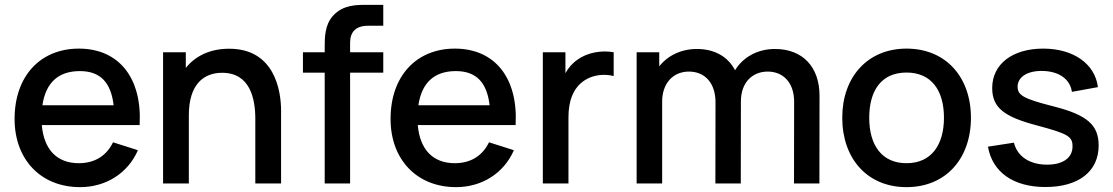

<svg xmlns="http://www.w3.org/2000/svg" viewBox="-20 -755 4581 790"><path d="M309.5 15C414 15 505.5 -40.5 547.5 -137L445 -169.5C418.5 -114 369.5 -83.5 304.5 -83.5C213.5 -83.5 160.5 -140.5 152 -240.5H554.5C565.5 -434 469.5 -555 304.5 -555C146.5 -555 40 -442.5 40 -265.5C40 -98.5 148 15 309.5 15ZM308.5 -462.5C391.5 -462.5 436.5 -417 447.5 -322H154.5C168 -413.5 219 -462.5 308.5 -462.5Z M757 0V-281C757 -409 819 -455.5 894 -455.5C1009 -455.5 1030.5 -349.5 1030.5 -265.5V0H1136.5V-300C1136.5 -383.5 1109 -554.5 923 -554.5C844.5 -554.5 784 -525 744.5 -475.5V-540H651V0Z M1420.5 0V-456H1557V-540H1420.5V-579C1420.5 -623.5 1444 -649 1494 -649H1557V-735H1489C1448.5 -735 1392 -736 1350.5 -690.5C1316 -652.5 1316 -600.5 1316 -559V-540H1226.5V-456H1316V0Z M1856.5 15C1961 15 2052.5 -40.5 2094.5 -137L1992 -169.5C1965.5 -114 1916.5 -83.5 1851.5 -83.5C1760.5 -83.5 1707.5 -140.5 1699 -240.5H2101.5C2112.5 -434 2016.5 -555 1851.5 -555C1693.5 -555 1587 -442.5 1587 -265.5C1587 -98.5 1695 15 1856.5 15ZM1855.5 -462.5C1938.5 -462.5 1983.5 -417 1994.5 -322H1701.5C1715 -413.5 1766 -462.5 1855.5 -462.5Z M2319 0V-272.5C2319 -336 2336 -393 2387 -425.5C2423 -448.5 2470 -451.5 2505 -442V-540C2456.5 -549 2397 -539.5 2356.5 -509.5C2336 -496 2319 -476.5 2306.5 -454V-540H2213.5V0Z M2704.5 0V-337.5C2704.5 -411 2748.5 -460.5 2814.5 -460.5C2881 -460.5 2924 -412.5 2924 -334.5L2923.5 0H3028L3028.5 -337.5C3028.5 -419 3079 -460.5 3138.5 -460.5C3203.5 -460.5 3247.5 -414 3247.5 -336.5L3247 0H3351.5L3352 -361.5C3352 -477.5 3284.5 -553.5 3168.5 -553.5C3098 -553.5 3037.5 -520.5 3004.5 -466C2976 -520.5 2922 -553.5 2847.5 -553.5C2782.5 -553.5 2727 -526 2692.5 -482V-540H2599.5V0Z M3710 15C3871 15 3975 -101.5 3975 -270.5C3975 -437.5 3872 -555 3710 -555C3551 -555 3445.5 -439.5 3445.5 -270.5C3445.5 -103 3548 15 3710 15ZM3710 -83.5C3609 -83.5 3556.5 -156.5 3556.5 -270.5C3556.5 -380.5 3605 -456.5 3710 -456.5C3812 -456.5 3864 -383.5 3864 -270.5C3864 -160 3813 -83.5 3710 -83.5Z M4281.5 14.5C4418 14.5 4500.5 -49.5 4500.5 -156.5C4500.5 -240 4454 -281.5 4318 -316.5C4191.5 -348.5 4167 -362.5 4167 -398.5C4167 -439.5 4210 -465.5 4273.5 -463C4339.5 -460.5 4383 -428.5 4390.5 -377L4497.5 -396.5C4485.5 -492.5 4396.5 -555 4272.5 -555C4145.5 -555 4062.5 -491 4062.5 -393C4062.5 -313.5 4108.5 -275 4248 -238.5C4375 -204.5 4393 -193.5 4393 -152.5C4393 -105.5 4353.5 -77.5 4288.5 -77.5C4216.5 -77.5 4165.5 -111.5 4152 -168L4045 -151.5C4063.5 -46 4150 14.5 4281.5 14.5Z"/></svg>

Font: Manrope SemiBold
Style: Regular
Weight: 600
Designer: Mikhail Sharanda
Foundry: Mikhail Sharanda
Version: Version 4.505